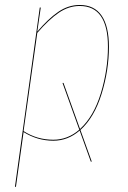

<svg xmlns="http://www.w3.org/2000/svg" viewBox="-20 -547 505 759"><path d="M410.6 -362.3Q410.6 -269.5 381.8 -176.3Q353 -83 297.9 -33.2L342.8 91.8H338.9L294.9 -30.8Q248.5 9.3 190.9 9.3Q127.9 9.3 73.2 -24.9L43 191.4H39.1L137.2 -517.1H141.1L127.4 -421.9Q170.4 -472.7 210.2 -500Q250 -527.3 294.9 -527.3Q353 -527.3 381.8 -485.1Q410.6 -442.9 410.6 -362.3ZM190.9 5.4Q247.6 5.4 293.5 -34.2L227.1 -219.2H231L296.4 -37.1Q350.6 -86.4 378.7 -178.7Q406.7 -271 406.7 -362.3Q406.7 -523.4 294.9 -523.4Q251.5 -523.4 212.2 -496.6Q172.9 -469.7 127.4 -417L73.2 -28.8Q126 5.4 190.9 5.4Z"/></svg>

Font: Fira Sans Compressed Four
Style: Italic
Weight: 100
Width: 3
Italic angle: -8°
Designer: Carrois Corporate & Edenspiekermann AG
Foundry: Carrois Corporate GbR & Edenspiekermann AG
Version: Version 4.203;PS 004.203;hotconv 1.0.88;makeotf.lib2.5.64775